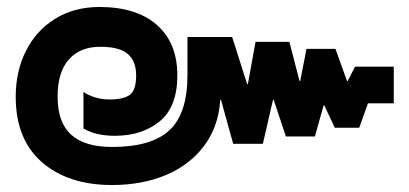

<svg xmlns="http://www.w3.org/2000/svg" viewBox="-20 -515 1173 550"><path d="M25 -238Q25 -311 54.5 -369.5Q84 -428 138.5 -461.5Q193 -495 265 -495Q371 -495 429.5 -443.5Q488 -392 488 -299Q488 -209 437.5 -167.5Q387 -126 309 -126Q254 -126 219 -147V-252Q232 -242 252.5 -236Q273 -230 294 -230Q333 -230 351.5 -243Q370 -256 370 -299Q370 -340 346 -360.5Q322 -381 267 -381Q210 -381 177.5 -345Q145 -309 145 -238Q145 -164 184 -129Q223 -94 301 -94Q414 -94 465.5 -142Q517 -190 517 -300V-409H645L688 -274H690L712 -395H809L838 -283H840L858 -375H941L974 -283H976L997 -324H1108V-219H1034L1009 -149H939L909 -213H907L882 -124H799L764 -229H762L733 -103H648L613 -229H611Q606 -152 564.5 -97Q523 -42 455 -13.5Q387 15 301 15Q175 15 100 -50.5Q25 -116 25 -238Z"/></svg>

Font: Prompt
Style: Bold
Weight: 700
Designer: Katatrad Team
Foundry: CadsonDemak
Version: Version 1.000